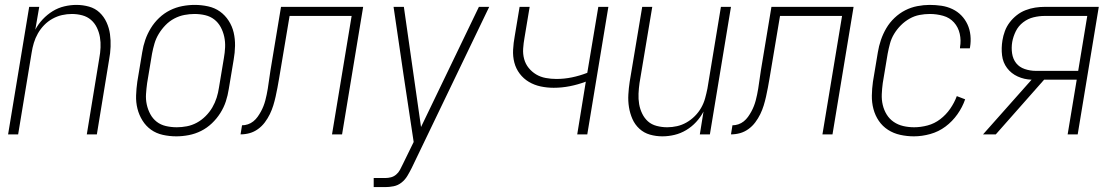

<svg xmlns="http://www.w3.org/2000/svg" viewBox="-20 -548 4540 783"><path d="M13 0 99 -520H140L124 -427Q136 -450 154.5 -469.5Q173 -489 195 -502.5Q217 -516 242 -522Q267 -528 292 -528Q318 -528 343 -521Q368 -514 386 -497Q404 -480 414.5 -457Q425 -434 428.5 -409Q432 -384 431 -357.5Q430 -331 425 -305L375 0H334L385 -311Q389 -332 390 -354Q391 -376 387.5 -396.5Q384 -417 375 -435.5Q366 -454 351 -467Q336 -480 315.5 -485.5Q295 -491 273 -491Q253 -491 233 -486.5Q213 -482 194 -471.5Q175 -461 160 -445.5Q145 -430 134.5 -411.5Q124 -393 118 -373Q112 -353 109 -333L54 0Z M699 8Q671 8 644 2Q617 -4 596 -19Q575 -34 561 -56.5Q547 -79 540.5 -105Q534 -131 535 -159Q536 -187 540 -215L560 -335Q564 -361 572.5 -385.5Q581 -410 595 -433Q609 -456 629 -475Q649 -494 673 -506Q697 -518 723 -523Q749 -528 774 -528Q802 -528 829 -522Q856 -516 877 -501Q898 -486 912.5 -463.5Q927 -441 933 -415Q939 -389 938.5 -361Q938 -333 933 -305L913 -185Q909 -159 901 -134.5Q893 -110 878.5 -87Q864 -64 844 -45Q824 -26 800 -14Q776 -2 750 3Q724 8 699 8ZM701 -29Q721 -29 742 -33Q763 -37 782.5 -47.5Q802 -58 818.5 -74.5Q835 -91 846 -110Q857 -129 863.5 -149.5Q870 -170 873 -191L893 -311Q897 -333 898 -355Q899 -377 894.5 -398Q890 -419 880 -437.5Q870 -456 854 -468.5Q838 -481 817 -486Q796 -491 773 -491Q753 -491 732 -487Q711 -483 691 -472.5Q671 -462 655 -445.5Q639 -429 627.5 -410Q616 -391 610 -370.5Q604 -350 600 -329L580 -209Q577 -187 575.5 -165Q574 -143 578.5 -122Q583 -101 593 -82.5Q603 -64 619 -51.5Q635 -39 656.5 -34Q678 -29 701 -29Z M961 0 967 -37Q979 -37 991 -41Q1003 -45 1013 -53Q1023 -61 1030.5 -71.5Q1038 -82 1044 -93Q1050 -104 1054.5 -115.5Q1059 -127 1062 -138.5Q1065 -150 1067.5 -162Q1070 -174 1072 -186Q1075 -205 1077.5 -223.5Q1080 -242 1083 -261L1126 -520H1461L1375 0H1334L1414 -483H1161L1118 -227Q1115 -209 1111.5 -190.5Q1108 -172 1104 -154Q1100 -136 1094.5 -118Q1089 -100 1080.5 -82.5Q1072 -65 1060 -49Q1048 -33 1032 -21.5Q1016 -10 998 -5Q980 0 961 0Z M1504 215V178H1551Q1563 178 1574.5 175Q1586 172 1595.5 164Q1605 156 1611 145Q1617 134 1622 123L1623 121L1667 31Q1646 -106 1625.5 -244Q1605 -382 1585 -520H1627L1697 -30L1933 -520H1975L1659 137Q1651 153 1641.5 169Q1632 185 1617.5 196.5Q1603 208 1585.5 211.5Q1568 215 1551 215Z M2334 0 2369 -215Q2337 -203 2304 -196.5Q2271 -190 2238 -190Q2211 -190 2185 -195.5Q2159 -201 2137 -214Q2115 -227 2099.5 -247.5Q2084 -268 2077.5 -293Q2071 -318 2072.5 -345.5Q2074 -373 2079 -400L2099 -520H2140L2119 -394Q2115 -372 2113.5 -350Q2112 -328 2117.5 -307.5Q2123 -287 2136 -271Q2149 -255 2166.5 -244.5Q2184 -234 2205.5 -230Q2227 -226 2249 -226Q2281 -226 2312.5 -232.5Q2344 -239 2375 -251L2420 -520H2461L2375 0Z M2681 8Q2655 8 2630.5 1Q2606 -6 2587.5 -23Q2569 -40 2559 -63Q2549 -86 2545 -111Q2541 -136 2542.5 -162.5Q2544 -189 2548 -215L2599 -520H2640L2588 -209Q2585 -188 2584 -166Q2583 -144 2586.5 -123.5Q2590 -103 2599 -84.5Q2608 -66 2622.5 -53Q2637 -40 2658 -34.5Q2679 -29 2701 -29Q2721 -29 2741 -33.5Q2761 -38 2779.5 -48.5Q2798 -59 2813.5 -74.5Q2829 -90 2839.5 -108.5Q2850 -127 2855.5 -147Q2861 -167 2865 -187L2920 -520H2961L2875 0H2834L2849 -93Q2837 -70 2819 -50.5Q2801 -31 2778.5 -17.5Q2756 -4 2731 2Q2706 8 2681 8Z M2961 0 2967 -37Q2979 -37 2991 -41Q3003 -45 3013 -53Q3023 -61 3030.5 -71.5Q3038 -82 3044 -93Q3050 -104 3054.5 -115.5Q3059 -127 3062 -138.5Q3065 -150 3067.5 -162Q3070 -174 3072 -186Q3075 -205 3077.5 -223.5Q3080 -242 3083 -261L3126 -520H3461L3375 0H3334L3414 -483H3161L3118 -227Q3115 -209 3111.5 -190.5Q3108 -172 3104 -154Q3100 -136 3094.5 -118Q3089 -100 3080.5 -82.5Q3072 -65 3060 -49Q3048 -33 3032 -21.5Q3016 -10 2998 -5Q2980 0 2961 0Z M3707 8Q3679 8 3651.5 2Q3624 -4 3601.5 -18.5Q3579 -33 3564 -55Q3549 -77 3542 -103.5Q3535 -130 3535.5 -158.5Q3536 -187 3540 -215L3560 -335Q3564 -360 3572.5 -385Q3581 -410 3594.5 -433Q3608 -456 3628 -475Q3648 -494 3671.5 -506Q3695 -518 3721 -523Q3747 -528 3771 -528Q3796 -528 3819.5 -524.5Q3843 -521 3864 -511Q3885 -501 3900.5 -485Q3916 -469 3925.5 -448.5Q3935 -428 3937.5 -404Q3940 -380 3936 -356L3935 -351H3895V-355Q3900 -383 3894 -410Q3888 -437 3870.5 -456.5Q3853 -476 3826.5 -483.5Q3800 -491 3772 -491Q3751 -491 3730 -487Q3709 -483 3689.5 -472Q3670 -461 3654 -445Q3638 -429 3626.5 -410Q3615 -391 3609.5 -370.5Q3604 -350 3600 -329L3580 -209Q3577 -187 3576 -164Q3575 -141 3580 -120Q3585 -99 3596 -81Q3607 -63 3624.5 -51Q3642 -39 3663.5 -34Q3685 -29 3708 -29Q3735 -29 3763 -36.5Q3791 -44 3814.5 -62Q3838 -80 3855 -104.5Q3872 -129 3882 -156L3916 -143Q3905 -111 3884.5 -82Q3864 -53 3836 -32Q3808 -11 3774 -1.5Q3740 8 3707 8Z M3989 0 4187 -223Q4157 -224 4130.5 -236Q4104 -248 4087 -270.5Q4070 -293 4066.5 -322.5Q4063 -352 4068 -383Q4071 -402 4078 -421Q4085 -440 4097.5 -456.5Q4110 -473 4126.5 -486Q4143 -499 4162.5 -506.5Q4182 -514 4201.5 -517Q4221 -520 4240 -520H4461L4375 0H4334L4371 -223H4238L4041 0ZM4204 -259H4377L4414 -483H4240Q4218 -483 4195 -477.5Q4172 -472 4152.5 -457Q4133 -442 4122.5 -420.5Q4112 -399 4108 -377Q4104 -353 4107.5 -330Q4111 -307 4124 -290.5Q4137 -274 4159 -266.5Q4181 -259 4204 -259Z"/></svg>

Font: Iosevka SS18 Extralight
Style: Italic
Weight: 200
Italic angle: -9°
Monospace: yes
Designer: Belleve Invis
Foundry: Belleve Invis
Version: Version 25.1.1; ttfautohint (v1.8.4)